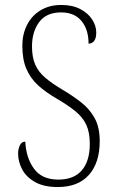

<svg xmlns="http://www.w3.org/2000/svg" viewBox="-20 -744 466 774"><path d="M213 10Q157 10 121.5 -10Q86 -30 69.5 -61Q53 -92 53 -125Q53 -143 60 -158Q67 -173 82 -173Q85 -108 117 -64Q149 -20 215 -20Q278 -20 310 -57.5Q342 -95 342 -164Q342 -210 328 -240.5Q314 -271 284 -295.5Q254 -320 206 -348Q163 -373 133 -400.5Q103 -428 86.5 -466Q70 -504 70 -560Q70 -606 89 -643.5Q108 -681 143.5 -702.5Q179 -724 227 -724Q272 -724 303.5 -707.5Q335 -691 351.5 -665.5Q368 -640 368 -613Q368 -590 359.5 -579Q351 -568 337 -568Q337 -625 308.5 -659.5Q280 -694 226 -694Q167 -694 138 -655Q109 -616 109 -557Q109 -513 122 -483.5Q135 -454 162 -431Q189 -408 231 -383Q273 -358 307 -331.5Q341 -305 361.5 -268Q382 -231 382 -175Q382 -88 338.5 -39Q295 10 213 10Z"/></svg>

Font: Noto Serif Tamil Condensed ExtraLight
Style: Italic
Weight: 200
Width: 3
Italic angle: -12°
Designer: Indian Type Foundry, Tom Grace, and the Monotype Design Team
Foundry: Monotype Imaging Inc.
Version: Version 2.003; ttfautohint (v1.8.4.7-5d5b)